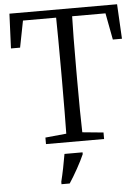

<svg xmlns="http://www.w3.org/2000/svg" viewBox="-61 -759 739 1027"><g transform="rotate(-5 308.5 -245.5)"><path d="M362 -669H541L568 -526H617L607 -712H29L21 -526H70L98 -669H276C277 -607 278 -512 278 -383V-329C278 -203 277 -109 276 -46L163 -35V0H475V-35L362 -46C360 -108 359 -202 359 -329V-383C359 -511 360 -606 362 -669ZM227 208V221H271C299 179 336 113 354 71V61H257C249 109 238 164 227 208Z"/></g></svg>

Font: Noto Serif Tangut
Style: Regular
Weight: 400
Designer: YANG Xicheng
Foundry: Liu Zhao Studio
Version: Version 2.169